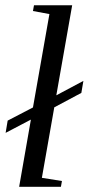

<svg xmlns="http://www.w3.org/2000/svg" viewBox="-20 -714 339 734"><path d="M195.3 -349.6 298.8 -404.8 291 -358.9 187.5 -303.7 140.1 -34.2 216.8 -22 212.9 0H53.2L98.1 -256.8L1.5 -206.1L9.3 -252.9L106 -303.2L168.9 -660.2L106 -671.9L109.9 -693.8H255.9Z"/></svg>

Font: Tinos
Style: Italic
Weight: 400
Italic angle: -16.333°
Designer: Steve Matteson
Foundry: Monotype Imaging Inc.
Version: Version 1.32